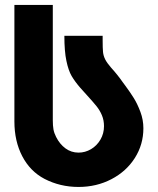

<svg xmlns="http://www.w3.org/2000/svg" viewBox="-20 -745 640 780"><path d="M160.5 -18.5Q102.5 -49 70.5 -110.2Q38.5 -171.5 38.5 -251.5V-725H194.5V-256Q194.5 -234.5 197.2 -219.2Q200 -204 208 -188.5Q222.5 -159.5 246 -142.2Q269.5 -125 299 -125Q326 -125 349.8 -139Q373.5 -153 388 -177.8Q402.5 -202.5 402.5 -232.5Q402.5 -256.5 394 -276.8Q385.5 -297 371.8 -314Q358 -331 332.5 -359L305.5 -389Q284 -414 271 -436.2Q258 -458.5 249.8 -497.5Q241.5 -536.5 241.5 -599.5H397V-581Q397 -549 398.5 -533.8Q400 -518.5 407.2 -504Q414.5 -489.5 431 -470.5Q457.5 -441.5 479 -410.5Q482 -406 489 -397Q509 -370 523.8 -346.2Q538.5 -322.5 550.5 -290.2Q562.5 -258 562.5 -224Q562.5 -158 527.8 -103.2Q493 -48.5 432.5 -17Q372 14.5 299 14.5Q224 14.5 160.5 -18.5Z"/></svg>

Font: JuliaMono Black
Style: Regular
Weight: 900
Monospace: yes
Designer: cormullion
Foundry: corm
Version: Version 0.054; ttfautohint (v1.8.4)